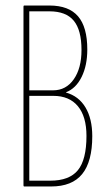

<svg xmlns="http://www.w3.org/2000/svg" viewBox="-20 -675 395 695"><path d="M68 0Q65 0 65 -4V-651Q65 -655 68 -655H159Q229 -655 262.5 -616Q296 -577 296 -496Q296 -438 275.5 -396.5Q255 -355 219 -341V-340Q265 -327 289.5 -286Q314 -245 314 -182Q314 -90 277.5 -45Q241 0 165 0ZM86 -21H162Q231 -21 262 -59Q293 -97 293 -183Q293 -253 262 -290.5Q231 -328 173 -328H86ZM86 -348H172Q219 -348 247 -388Q275 -428 275 -494Q275 -566 247 -600Q219 -634 159 -634H86Z"/></svg>

Font: Sofia Sans Extra Condensed Thin
Style: Regular
Weight: 250
Version: Version 4.100